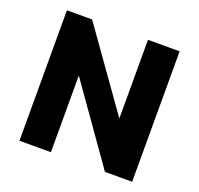

<svg xmlns="http://www.w3.org/2000/svg" viewBox="-123 -840 1010 975"><g transform="rotate(20 382.0 -352.5)"><path d="M78 0V-705H214L525 -267H516V-705H687V0H540L239 -427H248V0Z"/></g></svg>

Font: Nunito Sans 7pt SemiCondensed Black
Style: Regular
Weight: 900
Width: 4
Designer: Vernon Adams
Foundry: Vernon Adams
Version: Version 3.101;gftools[0.9.27]